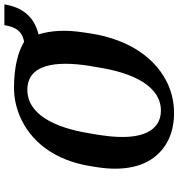

<svg xmlns="http://www.w3.org/2000/svg" viewBox="11 -816 815 877"><g transform="rotate(-90 418.5 -377.5)"><path d="M93 -339C76 -229 93 -141 137 -83C177 -29 243 10 341 10C386 10 428 1 468 -16C590 -70 676 -193 704 -370L709 -404C722 -486 717 -554 700 -609C782 -629 824 -684 837 -765H742C735 -720 719 -684 666 -675C621 -702 553 -721 456 -721C411 -721 370 -712 330 -696C209 -646 124 -534 98 -371ZM241 -335 248 -376C273 -532 333 -660 447 -660C562 -660 581 -533 556 -376L549 -335C524 -179 465 -50 351 -50C326 -50 305 -57 288 -69C230 -111 221 -209 241 -335Z"/></g></svg>

Font: Aerodynamic
Style: Obl
Weight: 500
Designer: Google
Version: Version 2.000980; 2014